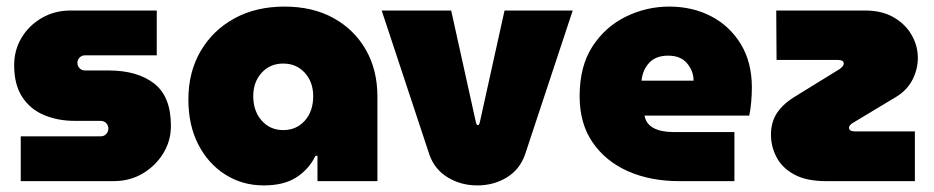

<svg xmlns="http://www.w3.org/2000/svg" viewBox="-20 -550 2837 583"><path d="M43 0V-136H285Q296 -136 302.5 -143Q309 -150 309 -160Q309 -169 302.5 -176Q296 -183 285 -183H207Q156 -183 114 -200.5Q72 -218 47.5 -255.5Q23 -293 23 -352Q23 -398 45.5 -435.5Q68 -473 107 -495.5Q146 -518 193 -518H456V-382H238Q228 -382 221.5 -375Q215 -368 215 -359Q215 -350 221.5 -343Q228 -336 238 -336H310Q397 -336 448 -296.5Q499 -257 499 -168Q499 -122 475.5 -84Q452 -46 413 -23Q374 0 325 0Z M781 13Q716 13 664 -20Q612 -53 582 -111.5Q552 -170 552 -248Q552 -331 589 -394.5Q626 -458 691.5 -494Q757 -530 844 -530Q929 -530 992 -495.5Q1055 -461 1090.5 -399.5Q1126 -338 1126 -257V0H944V-77H938Q918 -36 880 -11.5Q842 13 781 13ZM840 -155Q880 -155 905.5 -183.5Q931 -212 931 -258Q931 -301 905.5 -329Q880 -357 840 -357Q800 -357 774.5 -329Q749 -301 749 -258Q749 -213 774.5 -184Q800 -155 840 -155Z M1429 13Q1380 13 1340 -11Q1300 -35 1284 -80L1139 -518H1350L1425 -179Q1427 -170 1431 -170Q1435 -170 1437 -179L1512 -518H1719L1574 -80Q1558 -35 1518.5 -11Q1479 13 1429 13Z M2042 0Q1955 0 1887 -30Q1819 -60 1779.5 -117.5Q1740 -175 1740 -258Q1740 -349 1779 -409Q1818 -469 1880.5 -499.5Q1943 -530 2012 -530Q2083 -530 2139.5 -500.5Q2196 -471 2229.5 -416Q2263 -361 2263 -284Q2263 -265 2261 -240.5Q2259 -216 2255 -199H1937Q1942 -173 1965 -161Q1988 -149 2025 -149H2210V0ZM1928 -305H2086Q2086 -334 2066.5 -357.5Q2047 -381 2009 -381Q1971 -381 1951 -359Q1931 -337 1928 -305Z M2488 0Q2429 0 2392 -20Q2355 -40 2338 -72.5Q2321 -105 2321 -141Q2321 -180 2340 -208Q2359 -236 2396 -258L2529 -340Q2542 -349 2542 -357Q2542 -368 2524 -368H2338L2337 -518H2608Q2658 -518 2693.5 -497.5Q2729 -477 2748 -444Q2767 -411 2767 -374Q2767 -340 2751 -308.5Q2735 -277 2703 -257L2570 -177Q2558 -170 2558 -162Q2558 -151 2577 -151H2758V0Z"/></svg>

Font: MuseoModerno Black
Style: Regular
Weight: 900
Designer: Pablo Cosgaya, Héctor Gatti, Marcela Romero, and the Authors of The MuseoModerno Project.
Foundry: Omnibus-Type Team
Version: Version 1.001